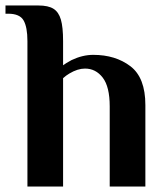

<svg xmlns="http://www.w3.org/2000/svg" viewBox="-40 -680 604 700"><path d="M60 -530Q60 -581 46 -605.5Q32 -630 -10 -630H-20V-660H100Q136 -660 155 -648Q174 -636 182 -608.5Q190 -581 190 -530V-442Q199 -449 221 -461Q261 -480 300 -480Q381 -480 435.5 -438.5Q490 -397 490 -297V0H360V-292Q360 -364 334.5 -397Q309 -430 270 -430Q243 -430 213 -412Q201 -405 190 -395V0H60Z"/></svg>

Font: Philosopher
Style: Bold
Weight: 700
Designer: Jovanny Lemonad
Foundry: Jovanny Lemonad
Version: Version 2.000